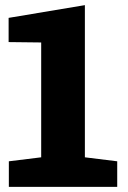

<svg xmlns="http://www.w3.org/2000/svg" viewBox="-20 -731 500 751"><path d="M438.5 -100.1V0H14.6V-100.1L141.1 -115.7V-564.9L13.7 -566.4V-661.1L312 -710.9V-115.7Z"/></svg>

Font: Battambang Black
Style: Regular
Weight: 900
Designer: Danh Hong
Version: Version 8.002; ttfautohint (v1.8.3)